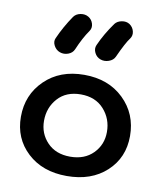

<svg xmlns="http://www.w3.org/2000/svg" viewBox="-78 -726 671 802"><g transform="rotate(10 257.5 -324.5)"><path d="M259 14Q156 14 92 -45.5Q28 -105 28 -197Q28 -290 92 -352.5Q156 -415 259 -415Q362 -415 426.5 -352.5Q491 -290 491 -196Q491 -104 427 -45Q363 14 259 14ZM393 -196Q393 -252 357 -292Q321 -332 259 -332Q197 -332 161.5 -292.5Q126 -253 126 -197Q126 -143 162 -105.5Q198 -68 259 -68Q320 -68 356.5 -105Q393 -142 393 -196ZM287 -546Q309 -596 345 -646Q355 -659 374 -662.5Q393 -666 407 -657Q422 -647 426.5 -629.5Q431 -612 421 -598Q404 -576 375 -512Q368 -497 349.5 -490.5Q331 -484 314 -490Q297 -496 288.5 -513Q280 -530 287 -546ZM114 -545Q137 -597 170 -645Q180 -659 199 -662.5Q218 -666 233 -657Q248 -648 253 -630.5Q258 -613 248 -599Q224 -565 202 -513Q195 -497 177 -490.5Q159 -484 142 -490Q125 -496 116 -513Q107 -530 114 -545Z"/></g></svg>

Font: Hoogli
Style: Bold
Weight: 700
Designer: Anand Singh Naorem
Foundry: Brand New Type
Version: Version 1.00 b007